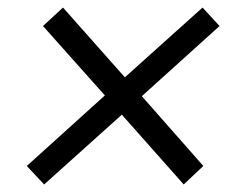

<svg xmlns="http://www.w3.org/2000/svg" viewBox="-20 -539 640 509"><path d="M97 -50 51 -99 258 -286 94 -470 147 -519 311 -334 517 -519 562 -470 356 -284 519 -99 467 -50 303 -235Z"/></svg>

Font: Nunito Sans 10pt Medium
Style: Italic
Weight: 500
Italic angle: -9°
Designer: Vernon Adams
Foundry: Vernon Adams
Version: Version 3.101;gftools[0.9.27]